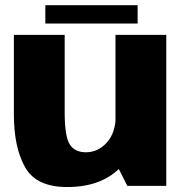

<svg xmlns="http://www.w3.org/2000/svg" viewBox="-20 -730 726 754"><path d="M480 0H633V-593H433.5V-92ZM234 -593H34.5V-280.5Q34.5 -152 78.2 -73.8Q122 4.5 243.5 4.5Q382.5 4.5 457.2 -77.2Q532 -159 532 -240L434.5 -276.5Q434.5 -209.5 400 -170.8Q365.5 -132 317.5 -132Q273.5 -132 253.8 -163Q234 -194 234 -291ZM158 -637.5H520.5V-709.5H158Z"/></svg>

Font: Anybody Thin ExtraBold
Style: Regular
Weight: 800
Version: Version 1.113;gftools[0.9.25]